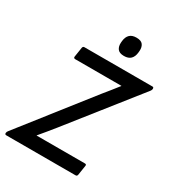

<svg xmlns="http://www.w3.org/2000/svg" viewBox="-210 -970 998 1090"><g transform="rotate(30 289.0 -425.0)"><path d="M-1 0Q-10 0 -10 -9V-11Q-9 -19 -3 -26L349 -474Q368 -498 387.5 -521.5Q407 -545 425 -569V-570Q398 -570 371 -570Q344 -570 316 -570H121Q117 -570 114 -573Q111 -576 112 -581L122 -645Q124 -655 134 -655H580Q588 -655 588 -645V-643Q588 -637 582 -629L228 -182Q209 -158 189 -134Q169 -110 149 -86V-85Q179 -85 208.5 -85Q238 -85 268 -85H466Q471 -85 473.5 -82.5Q476 -80 475 -74L465 -10Q463 0 453 0ZM352 -724Q322 -724 310 -740Q298 -756 300 -782L301 -793Q304 -820 319 -835Q334 -850 363 -850Q394 -850 405.5 -834Q417 -818 415 -793L414 -782Q411 -754 396 -739Q381 -724 352 -724Z"/></g></svg>

Font: Sofia Sans Medium
Style: Italic
Weight: 500
Italic angle: -9°
Version: Version 4.101